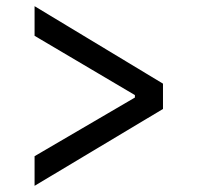

<svg xmlns="http://www.w3.org/2000/svg" viewBox="-20 -593 640 622"><path d="M92 -87 417 -277V-285L92 -477V-573L508 -322V-240L92 9Z"/></svg>

Font: IBM Plex Sans Arabic Text
Style: Regular
Weight: 450
Designer: Mike Abbink, Paul van der Laan, Pieter van Rosmalen, Wael Morcos, Khajak Apelian
Foundry: Bold Monday
Version: Version 1.2